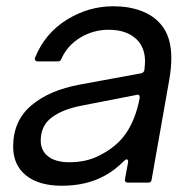

<svg xmlns="http://www.w3.org/2000/svg" viewBox="-20 -583 616 613"><path d="M22 -115Q22 -197 79.5 -246Q137 -295 235 -313L431 -349Q439 -351 441 -359Q443 -379 443 -387Q443 -425 423 -450Q391 -488 327 -488Q278 -488 236.5 -463Q195 -438 176 -395Q173 -387 165 -387H100Q95 -387 92.5 -390.5Q90 -394 92 -399Q123 -476 192.5 -519.5Q262 -563 342 -563Q391 -563 430 -548.5Q469 -534 493 -506Q527 -467 527 -398Q527 -366 520 -326L464 -9Q463 0 453 0H388Q383 0 380.5 -3Q378 -6 379 -11L389 -65V-68Q389 -73 385.5 -74Q382 -75 378 -71Q345 -38 314 -22Q257 10 177 10Q104 10 63 -23Q22 -56 22 -115ZM292 -84Q351 -112 382 -157Q413 -202 426 -270V-272Q426 -283 416 -280L242 -246Q179 -234 144.5 -207.5Q110 -181 110 -134Q110 -102 134 -83.5Q158 -65 201 -65Q253 -65 292 -84Z"/></svg>

Font: Open Sauce Two
Style: Italic
Weight: 400
Italic angle: -10°
Designer: Alfredo Marco Pradil
Foundry: Creative Sauce Fz LLC
Version: Version 1.477